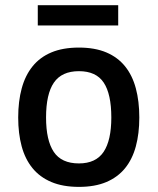

<svg xmlns="http://www.w3.org/2000/svg" viewBox="-20 -712 613 747"><path d="M522 -254.9Q522 -192.4 508.5 -142.6Q495.1 -92.8 466.6 -57.6Q438 -22.5 393.6 -3.7Q349.1 15.1 287.1 15.1Q224.6 15.1 179.7 -3.9Q134.8 -22.9 106.2 -58.1Q77.6 -93.3 64.2 -143.1Q50.8 -192.9 50.8 -254.9Q50.8 -317.9 64.5 -368.2Q78.1 -418.5 106.7 -453.9Q135.3 -489.3 179.9 -508.1Q224.6 -526.9 287.1 -526.9Q349.1 -526.9 393.6 -508.1Q438 -489.3 466.6 -453.9Q495.1 -418.5 508.5 -368.2Q522 -317.9 522 -254.9ZM413.1 -254.9Q413.1 -346.2 383.5 -390.6Q354 -435.1 287.1 -435.1Q220.2 -435.1 189.7 -390.6Q159.2 -346.2 159.2 -254.9Q159.2 -166 189.2 -121.1Q219.2 -76.2 287.1 -76.2Q353 -76.2 383.1 -121.1Q413.1 -166 413.1 -254.9ZM127 -612.8V-691.9H439.9V-612.8Z"/></svg>

Font: Lorenzo Sans Medium
Style: Regular
Weight: 500
Foundry: Intel Corporation
Version: Version 1.00; ttfautohint (v1.5)